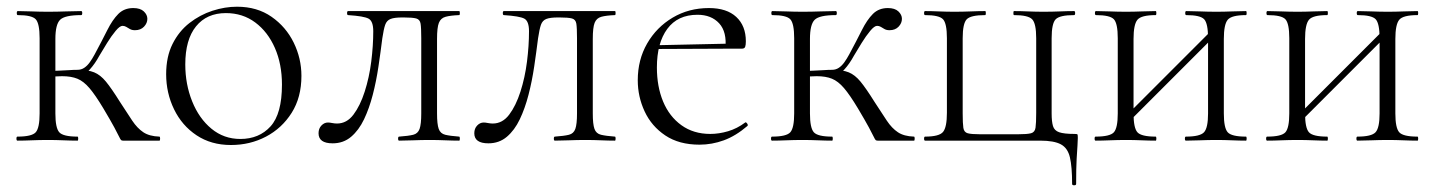

<svg xmlns="http://www.w3.org/2000/svg" viewBox="-20 -419 4274 572"><path d="M32 0Q29 0 29 -6Q29 -12 32 -12Q75 -12 86.5 -25Q98 -38 98 -81V-305Q98 -349 86.5 -361.5Q75 -374 33 -374Q30 -374 30 -380Q30 -386 33 -386Q51 -386 74.5 -385Q98 -384 123 -384Q150 -384 176 -385Q202 -386 222 -386Q225 -386 225 -380Q225 -374 222 -374Q173 -374 159 -360Q145 -346 145 -303V-81Q145 -38 156.5 -25Q168 -12 211 -12Q213 -12 213 -6Q213 0 211 0Q192 0 169 -1Q146 -2 123 -2Q98 -2 74.5 -1Q51 0 32 0ZM347 0Q343 0 341 -1.5Q339 -3 335 -11.5Q331 -20 320.5 -39.5Q310 -59 288 -96Q264 -136 246.5 -156.5Q229 -177 210.5 -184.5Q192 -192 165 -192Q147 -192 120 -189L119 -207Q139 -208 155.5 -208.5Q172 -209 185.5 -210Q199 -211 211 -211Q242 -211 260.5 -203.5Q279 -196 295.5 -176Q312 -156 337 -116Q359 -82 374 -59.5Q389 -37 407 -25Q425 -13 455 -12Q457 -12 457 -6Q457 0 455 0ZM211 -195V-211Q222 -211 231 -217Q240 -223 247.5 -233.5Q255 -244 262 -257Q284 -298 299.5 -329Q315 -360 332.5 -377.5Q350 -395 377 -395Q398 -395 408.5 -385Q419 -375 419 -363Q419 -350 409 -339.5Q399 -329 382 -329Q373 -329 367 -332.5Q361 -336 356 -339Q351 -342 345 -342Q337 -342 324.5 -327Q312 -312 299 -291Q286 -270 276 -253Q263 -229 247.5 -212Q232 -195 211 -195Z M668 13Q609 13 565.5 -16Q522 -45 498.5 -93.5Q475 -142 475 -198Q475 -250 494 -288Q513 -326 544.5 -350.5Q576 -375 613 -387Q650 -399 686 -399Q746 -399 789 -369Q832 -339 855 -292Q878 -245 878 -193Q878 -129 849 -83Q820 -37 772.5 -12Q725 13 668 13ZM696 -5Q752 -5 786 -42.5Q820 -80 820 -167Q820 -228 799 -276Q778 -324 740.5 -352Q703 -380 653 -380Q596 -380 564 -340.5Q532 -301 532 -227Q532 -168 552.5 -117Q573 -66 610 -35.5Q647 -5 696 -5Z M971 8Q929 8 929 -22Q929 -36 937.5 -45Q946 -54 957 -54Q962 -54 969.5 -52.5Q977 -51 984 -51Q1013 -51 1033 -77.5Q1053 -104 1066.5 -146Q1080 -188 1086 -235.5Q1092 -283 1092 -326Q1092 -356 1078 -363.5Q1064 -371 1017 -374Q1014 -374 1014 -380Q1014 -386 1017 -386Q1026 -386 1049.5 -386Q1073 -386 1101 -386Q1129 -386 1151 -386Q1173 -386 1178 -386H1348Q1350 -386 1350 -380Q1350 -374 1348 -374Q1322 -373 1307.5 -369Q1293 -365 1287.5 -351Q1282 -337 1282 -303V-81Q1282 -49 1287 -35Q1292 -21 1306.5 -17.5Q1321 -14 1348 -12Q1350 -12 1350 -6Q1350 0 1348 0Q1329 0 1306.5 -1Q1284 -2 1260 -2Q1235 -2 1211 -1Q1187 0 1169 0Q1166 0 1166 -6Q1166 -12 1169 -12Q1197 -14 1211 -17.5Q1225 -21 1230 -35Q1235 -49 1235 -81V-305Q1235 -336 1233 -348.5Q1231 -361 1220 -364Q1209 -367 1183 -367H1178Q1155 -367 1143.5 -362.5Q1132 -358 1127.5 -345Q1123 -332 1119 -305Q1114 -265 1107.5 -221Q1101 -177 1090.5 -136.5Q1080 -96 1064.5 -63.5Q1049 -31 1026 -11.5Q1003 8 971 8Z M1435 8Q1393 8 1393 -22Q1393 -36 1401.5 -45Q1410 -54 1421 -54Q1426 -54 1433.5 -52.5Q1441 -51 1448 -51Q1477 -51 1497 -77.5Q1517 -104 1530.5 -146Q1544 -188 1550 -235.5Q1556 -283 1556 -326Q1556 -356 1542 -363.5Q1528 -371 1481 -374Q1478 -374 1478 -380Q1478 -386 1481 -386Q1490 -386 1513.5 -386Q1537 -386 1565 -386Q1593 -386 1615 -386Q1637 -386 1642 -386H1812Q1814 -386 1814 -380Q1814 -374 1812 -374Q1786 -373 1771.5 -369Q1757 -365 1751.5 -351Q1746 -337 1746 -303V-81Q1746 -49 1751 -35Q1756 -21 1770.5 -17.5Q1785 -14 1812 -12Q1814 -12 1814 -6Q1814 0 1812 0Q1793 0 1770.5 -1Q1748 -2 1724 -2Q1699 -2 1675 -1Q1651 0 1633 0Q1630 0 1630 -6Q1630 -12 1633 -12Q1661 -14 1675 -17.5Q1689 -21 1694 -35Q1699 -49 1699 -81V-305Q1699 -336 1697 -348.5Q1695 -361 1684 -364Q1673 -367 1647 -367H1642Q1619 -367 1607.5 -362.5Q1596 -358 1591.5 -345Q1587 -332 1583 -305Q1578 -265 1571.5 -221Q1565 -177 1554.5 -136.5Q1544 -96 1528.5 -63.5Q1513 -31 1490 -11.5Q1467 8 1435 8Z M2064 12Q2003 12 1962 -15.5Q1921 -43 1900.5 -87Q1880 -131 1880 -180Q1880 -241 1908 -289.5Q1936 -338 1984 -366.5Q2032 -395 2092 -395Q2145 -395 2173.5 -368.5Q2202 -342 2202 -296Q2202 -285 2200 -279.5Q2198 -274 2190 -274H2141Q2146 -324 2122.5 -349.5Q2099 -375 2058 -375Q1999 -375 1968 -333Q1937 -291 1937 -218Q1937 -161 1955.5 -116.5Q1974 -72 2010 -46Q2046 -20 2096 -20Q2122 -20 2149 -28Q2176 -36 2200 -54Q2202 -56 2205.5 -51.5Q2209 -47 2207 -44Q2172 -14 2136.5 -1Q2101 12 2064 12ZM1924 -273 1923 -284 2153 -289V-274Z M2280 0Q2277 0 2277 -6Q2277 -12 2280 -12Q2323 -12 2334.5 -25Q2346 -38 2346 -81V-305Q2346 -349 2334.5 -361.5Q2323 -374 2281 -374Q2278 -374 2278 -380Q2278 -386 2281 -386Q2299 -386 2322.5 -385Q2346 -384 2371 -384Q2398 -384 2424 -385Q2450 -386 2470 -386Q2473 -386 2473 -380Q2473 -374 2470 -374Q2421 -374 2407 -360Q2393 -346 2393 -303V-81Q2393 -38 2404.5 -25Q2416 -12 2459 -12Q2461 -12 2461 -6Q2461 0 2459 0Q2440 0 2417 -1Q2394 -2 2371 -2Q2346 -2 2322.5 -1Q2299 0 2280 0ZM2595 0Q2591 0 2589 -1.5Q2587 -3 2583 -11.5Q2579 -20 2568.5 -39.5Q2558 -59 2536 -96Q2512 -136 2494.5 -156.5Q2477 -177 2458.5 -184.5Q2440 -192 2413 -192Q2395 -192 2368 -189L2367 -207Q2387 -208 2403.5 -208.5Q2420 -209 2433.5 -210Q2447 -211 2459 -211Q2490 -211 2508.5 -203.5Q2527 -196 2543.5 -176Q2560 -156 2585 -116Q2607 -82 2622 -59.5Q2637 -37 2655 -25Q2673 -13 2703 -12Q2705 -12 2705 -6Q2705 0 2703 0ZM2459 -195V-211Q2470 -211 2479 -217Q2488 -223 2495.5 -233.5Q2503 -244 2510 -257Q2532 -298 2547.5 -329Q2563 -360 2580.5 -377.5Q2598 -395 2625 -395Q2646 -395 2656.5 -385Q2667 -375 2667 -363Q2667 -350 2657 -339.5Q2647 -329 2630 -329Q2621 -329 2615 -332.5Q2609 -336 2604 -339Q2599 -342 2593 -342Q2585 -342 2572.5 -327Q2560 -312 2547 -291Q2534 -270 2524 -253Q2511 -229 2495.5 -212Q2480 -195 2459 -195Z M3079 0Q3120 0 3140.5 11Q3161 22 3167.5 50Q3174 78 3174 129Q3174 133 3180 133Q3186 133 3186 129Q3186 81 3187.5 54.5Q3189 28 3190 14.5Q3191 1 3191 -8Q3191 -17 3190 -18.5Q3189 -20 3181 -20Q3150 -20 3135.5 -25Q3121 -30 3117 -43.5Q3113 -57 3113 -81V-305Q3113 -349 3125 -361.5Q3137 -374 3180 -374Q3183 -374 3183 -380Q3183 -386 3180 -386Q3161 -386 3137.5 -385Q3114 -384 3089 -384Q3065 -384 3042.5 -385Q3020 -386 3001 -386Q2999 -386 2999 -380Q2999 -374 3001 -374Q3043 -374 3055 -361.5Q3067 -349 3067 -305V-83Q3067 -52 3065 -38.5Q3063 -25 3051.5 -22Q3040 -19 3013 -19H2900Q2874 -19 2863 -22Q2852 -25 2850 -38Q2848 -51 2848 -81V-305Q2848 -349 2860 -361.5Q2872 -374 2915 -374Q2917 -374 2917 -380Q2917 -386 2915 -386Q2896 -386 2872 -385Q2848 -384 2823 -384Q2800 -384 2777 -385Q2754 -386 2736 -386Q2733 -386 2733 -380Q2733 -374 2736 -374Q2778 -374 2789.5 -361.5Q2801 -349 2801 -305V-83Q2801 -40 2789.5 -26Q2778 -12 2736 -12Q2733 -12 2733 -6Q2733 0 2736 0Z M3338 -51 3325 -64 3597 -336 3610 -323ZM3310 -81V-305Q3310 -349 3298.5 -361.5Q3287 -374 3245 -374Q3242 -374 3242 -380Q3242 -386 3245 -386Q3263 -386 3286.5 -385Q3310 -384 3335 -384Q3358 -384 3381.5 -385Q3405 -386 3423 -386Q3425 -386 3425 -380Q3425 -374 3423 -374Q3380 -374 3368.5 -360Q3357 -346 3357 -303V-81Q3357 -38 3368.5 -25Q3380 -12 3423 -12Q3425 -12 3425 -6Q3425 0 3423 0Q3404 0 3381 -1Q3358 -2 3335 -2Q3310 -2 3286.5 -1Q3263 0 3244 0Q3241 0 3241 -6Q3241 -12 3244 -12Q3287 -12 3298.5 -25Q3310 -38 3310 -81ZM3579 -81V-305Q3579 -349 3567.5 -361.5Q3556 -374 3514 -374Q3511 -374 3511 -380Q3511 -386 3514 -386Q3532 -386 3555.5 -385Q3579 -384 3604 -384Q3627 -384 3650.5 -385Q3674 -386 3692 -386Q3694 -386 3694 -380Q3694 -374 3692 -374Q3649 -374 3637.5 -360Q3626 -346 3626 -303V-81Q3626 -38 3637.5 -25Q3649 -12 3692 -12Q3694 -12 3694 -6Q3694 0 3692 0Q3673 0 3650 -1Q3627 -2 3604 -2Q3579 -2 3555 -1Q3531 0 3513 0Q3510 0 3510 -6Q3510 -12 3513 -12Q3555 -12 3567 -25Q3579 -38 3579 -81Z M3849 -51 3836 -64 4108 -336 4121 -323ZM3821 -81V-305Q3821 -349 3809.5 -361.5Q3798 -374 3756 -374Q3753 -374 3753 -380Q3753 -386 3756 -386Q3774 -386 3797.5 -385Q3821 -384 3846 -384Q3869 -384 3892.5 -385Q3916 -386 3934 -386Q3936 -386 3936 -380Q3936 -374 3934 -374Q3891 -374 3879.5 -360Q3868 -346 3868 -303V-81Q3868 -38 3879.5 -25Q3891 -12 3934 -12Q3936 -12 3936 -6Q3936 0 3934 0Q3915 0 3892 -1Q3869 -2 3846 -2Q3821 -2 3797.5 -1Q3774 0 3755 0Q3752 0 3752 -6Q3752 -12 3755 -12Q3798 -12 3809.5 -25Q3821 -38 3821 -81ZM4090 -81V-305Q4090 -349 4078.5 -361.5Q4067 -374 4025 -374Q4022 -374 4022 -380Q4022 -386 4025 -386Q4043 -386 4066.5 -385Q4090 -384 4115 -384Q4138 -384 4161.5 -385Q4185 -386 4203 -386Q4205 -386 4205 -380Q4205 -374 4203 -374Q4160 -374 4148.5 -360Q4137 -346 4137 -303V-81Q4137 -38 4148.5 -25Q4160 -12 4203 -12Q4205 -12 4205 -6Q4205 0 4203 0Q4184 0 4161 -1Q4138 -2 4115 -2Q4090 -2 4066 -1Q4042 0 4024 0Q4021 0 4021 -6Q4021 -12 4024 -12Q4066 -12 4078 -25Q4090 -38 4090 -81Z"/></svg>

Font: Cormorant Light
Style: Regular
Weight: 300
Designer: Christian Thalmann (Catharsis Fonts)
Foundry: Catharsis Fonts
Version: Version 4.000